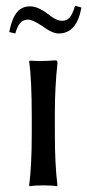

<svg xmlns="http://www.w3.org/2000/svg" viewBox="-20 -642 302 665"><path d="M195 -570Q211 -570 221 -581Q231 -592 240 -622L262 -616Q246 -526 183 -526Q161 -526 126 -552Q93 -574 77 -574Q60 -574 50 -562.5Q40 -551 33 -526L12 -531Q18 -561 27 -580.5Q36 -600 50 -610Q64 -620 84 -620Q112 -620 148 -592Q175 -570 195 -570ZM90 -235Q90 -368 81 -429L83 -432Q126 -429 170 -433Q176 -433 177.5 -431.5Q179 -430 179 -423Q170 -339 170 -251V-180Q170 -71 179 0L177 3Q159 0 130 0Q101 0 83 3L81 0Q90 -67 90 -180Z"/></svg>

Font: Libertinus Sans
Style: Regular
Weight: 400
Designer: Philipp H. Poll
Foundry: Khaled Hosny
Version: Version 6.1